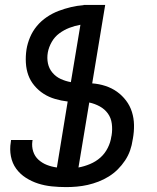

<svg xmlns="http://www.w3.org/2000/svg" viewBox="-20 -755 640 783"><path d="M250 8Q220 8 191 5Q162 2 135.5 -6.5Q109 -15 85.5 -30Q62 -45 46 -67Q30 -89 24.5 -117.5Q19 -146 24 -175L25 -184H113L112 -179Q109 -157 115.5 -137Q122 -117 137 -103.5Q152 -90 171 -82.5Q190 -75 212 -72L256 -341Q230 -344 204.5 -351.5Q179 -359 158 -372.5Q137 -386 120.5 -405.5Q104 -425 95.5 -448.5Q87 -472 85.5 -499Q84 -526 88 -553Q92 -578 102.5 -603Q113 -628 130.5 -649Q148 -670 171 -685.5Q194 -701 219 -710.5Q244 -720 269.5 -726Q295 -732 321 -734V-735H409L356 -415Q384 -413 410 -404.5Q436 -396 457 -381Q478 -366 494 -345Q510 -324 518 -298.5Q526 -273 526.5 -245.5Q527 -218 522 -190L521 -185Q518 -163 510.5 -141.5Q503 -120 490 -100.5Q477 -81 460.5 -64.5Q444 -48 424 -35.5Q404 -23 382 -14.5Q360 -6 338 -1Q316 4 293.5 6Q271 8 250 8ZM269 -420 308 -654Q285 -650 263 -641.5Q241 -633 222 -619Q203 -605 191 -584Q179 -563 175 -541Q171 -518 175.5 -496.5Q180 -475 194 -458.5Q208 -442 227.5 -433Q247 -424 269 -420ZM300 -72Q323 -76 347 -86Q371 -96 389.5 -112.5Q408 -129 419.5 -152Q431 -175 434 -198L435 -202Q439 -226 436 -250Q433 -274 420 -292Q407 -310 387 -321Q367 -332 344 -337Z"/></svg>

Font: Iosevka Md Ex Obl
Style: Regular
Weight: 500
Width: 7
Italic angle: -9°
Monospace: yes
Designer: Belleve Invis
Foundry: Belleve Invis
Version: Version 32.5.0; ttfautohint (v1.8.4)